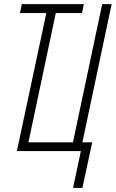

<svg xmlns="http://www.w3.org/2000/svg" viewBox="-20 -734 562 933"><path d="M335 179.2 373 0H62L205.1 -670.4H77.1L85.9 -713.9H387.2L378.4 -670.4H251L118.2 -42.5H334.5L476.6 -713.9H522.5L380.4 -42.5H428.2L380.4 179.2Z"/></svg>

Font: Open Sans Condensed Light
Style: Italic
Weight: 300
Width: 3
Italic angle: -12°
Designer: Monotype Design Team
Foundry: Monotype Imaging Inc.
Version: Version 3.000; ttfautohint (v1.8.4)